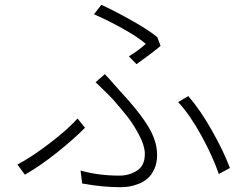

<svg xmlns="http://www.w3.org/2000/svg" viewBox="-20 -777 1040 811"><path d="M556.6 -505.9 524.4 -539.1Q566.4 -564.5 595.7 -591.8Q564.5 -619.1 501 -654.8Q437.5 -690.4 377 -716.8L408.2 -756.8Q468.8 -728.5 538.1 -689.5Q607.4 -650.4 644.5 -620.1L658.2 -583Q622.1 -552.7 556.6 -505.9ZM327.1 -2 320.3 -56.6Q395.5 -35.2 484.4 -35.2Q525.4 -35.2 558.6 -56.2Q591.8 -77.1 591.8 -127Q591.8 -160.2 568.4 -205.1Q544.9 -250 520.5 -281.2Q496.1 -312.5 457 -357.4Q445.3 -370.1 418 -396.5Q390.6 -422.9 383.8 -429.7L422.9 -463.9Q434.6 -452.1 490.2 -388.7Q564.5 -309.6 604 -246.1Q643.6 -182.6 643.6 -122.1Q643.6 -88.9 632.3 -64Q621.1 -39.1 605 -24.4Q588.9 -9.8 566.9 -1Q544.9 7.8 526.4 10.7Q507.8 13.7 489.3 13.7Q411.1 13.7 327.1 -2ZM951.2 -67.4 904.3 -42Q878.9 -116.2 830.1 -205.1Q781.2 -293.9 732.4 -345.7L775.4 -371.1Q826.2 -312.5 875.5 -225.1Q924.8 -137.7 951.2 -67.4ZM307.6 -276.4 338.9 -237.3Q291 -188.5 219.7 -131.8Q148.4 -75.2 85 -39.1L53.7 -82Q113.3 -113.3 189.9 -171.9Q266.6 -230.5 307.6 -276.4Z"/></svg>

Font: GenEi Gothic M Light
Style: Regular
Weight: 300
Designer: o_tamon (Modified); [Source Han Sans]
Ryoko NISHIZUKA  (kana & ideographs); Paul D. Hunt (Latin, Greek & Cyrillic); Wenl
Version: Version 1.1a;Original Version 1.004